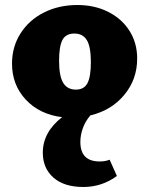

<svg xmlns="http://www.w3.org/2000/svg" viewBox="-20 -460 595 767"><path d="M341 1Q321 24 311 52Q301 80 301 107Q301 185 378 185Q401 185 418 178L447 243Q387 287 313 287Q236 287 193.5 249.5Q151 212 151 150Q151 68 228 8Q138 -3 83 -62Q28 -121 28 -206Q28 -273 62 -326.5Q96 -380 155.5 -410Q215 -440 289 -440Q358 -440 412.5 -412.5Q467 -385 497.5 -336.5Q528 -288 528 -226Q528 -143 476.5 -81Q425 -19 341 1ZM216 -217Q216 -156 232.5 -129Q249 -102 283 -102Q316 -102 329.5 -128Q343 -154 343 -212Q343 -273 327 -299.5Q311 -326 277 -326Q243 -326 229.5 -300.5Q216 -275 216 -217Z"/></svg>

Font: Ysabeau Heavy
Style: Regular
Weight: 800
Designer: Christian Thalmann (Catharsis Fonts)
Version: Version 0.003